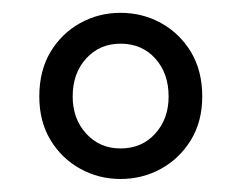

<svg xmlns="http://www.w3.org/2000/svg" viewBox="-20 -705 373 298"><path d="M167 -427.2Q133.3 -427.2 104.5 -443.1Q75.7 -459 58.3 -487.8Q41 -516.6 41 -555.2Q41 -595.2 58.3 -624.3Q75.7 -653.3 104.5 -669.2Q133.3 -685.1 167 -685.1Q201.2 -685.1 230 -669.2Q258.8 -653.3 276.4 -624.3Q293.9 -595.2 293.9 -555.2Q293.9 -516.6 276.4 -487.8Q258.8 -459 230 -443.1Q201.2 -427.2 167 -427.2ZM167 -474.6Q200.2 -474.6 220.9 -497.6Q241.7 -520.5 241.7 -555.2Q241.7 -591.3 220.9 -614.3Q200.2 -637.2 167 -637.2Q134.8 -637.2 113.8 -614.3Q92.8 -591.3 92.8 -555.2Q92.8 -520.5 113.8 -497.6Q134.8 -474.6 167 -474.6Z"/></svg>

Font: Varta Medium
Style: Regular
Weight: 500
Designer: Joana Correia, Viktoriya Grabowska, Eben Sorkin
Foundry: Sorkin Type Co.
Version: Version 1.004